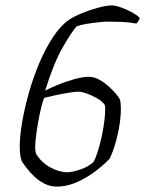

<svg xmlns="http://www.w3.org/2000/svg" viewBox="-20 -690 537 710"><path d="M189 0Q165 0 143 -11.5Q121 -23 104 -40Q87 -57 75.5 -72.5Q64 -88 60 -95Q53 -115 53 -148Q53 -187 62 -239Q71 -291 87 -347.5Q103 -404 125.5 -457Q148 -510 175.5 -552Q203 -594 234 -616Q251 -628 281 -640.5Q311 -653 342.5 -661.5Q374 -670 393 -670Q407 -670 429 -662Q451 -654 470.5 -643Q490 -632 497 -623Q493 -613 489.5 -609Q486 -605 484 -603Q456 -608 428 -609Q400 -610 380 -610Q365 -610 342.5 -607.5Q320 -605 298.5 -601.5Q277 -598 264 -593Q246 -574 212.5 -516Q179 -458 147 -355Q164 -364 193 -376Q222 -388 254 -397Q286 -406 309 -406Q328 -406 347 -395.5Q366 -385 382.5 -370Q399 -355 410 -341.5Q421 -328 424 -321Q427 -308 427 -287Q427 -246 415.5 -194Q404 -142 386 -104Q368 -84 336.5 -59.5Q305 -35 267 -17.5Q229 0 189 0ZM229 -53Q246 -53 276 -63Q306 -73 325 -90Q333 -103 341 -128Q349 -153 355.5 -182.5Q362 -212 365.5 -239.5Q369 -267 369 -284Q369 -288 369 -292.5Q369 -297 368 -301Q359 -315 340 -326Q321 -337 301.5 -344Q282 -351 271 -351Q257 -351 230.5 -346.5Q204 -342 179 -336.5Q154 -331 143 -328Q135 -307 127.5 -271.5Q120 -236 115 -200.5Q110 -165 110 -143Q110 -139 111 -132.5Q112 -126 113 -122Q133 -89 166 -71Q199 -53 229 -53Z"/></svg>

Font: Texturina 72pt 72pt Thin
Style: Italic
Weight: 100
Italic angle: -11°
Designer: Guillermo Torres Carreño
Foundry: Omnibus-Type
Version: Version 1.002; ttfautohint (v1.8.3)